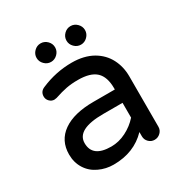

<svg xmlns="http://www.w3.org/2000/svg" viewBox="-159 -781 867 912"><g transform="rotate(-30 274.5 -325.5)"><path d="M139.6 -611.3Q139.6 -631.8 154.8 -647Q169.9 -662.1 190.4 -662.1Q210.9 -662.1 226.1 -647Q241.2 -631.8 241.2 -611.3Q241.2 -590.8 226.1 -575.7Q210.9 -560.5 190.4 -560.5Q169.9 -560.5 154.8 -575.7Q139.6 -590.8 139.6 -611.3ZM303.7 -611.3Q303.7 -631.8 318.8 -647Q334 -662.1 354.5 -662.1Q375 -662.1 390.1 -647Q405.3 -631.8 405.3 -611.3Q405.3 -590.8 390.1 -575.7Q375 -560.5 354.5 -560.5Q334 -560.5 318.8 -575.7Q303.7 -590.8 303.7 -611.3ZM125 -6.8Q86.9 -24.4 65.4 -58.6Q43.9 -92.8 43.9 -136.7Q43.9 -212.9 103 -254.4Q162.1 -295.9 269.5 -295.9H386.7V-302.7Q386.7 -365.2 356 -394Q325.2 -422.9 256.8 -422.9Q221.7 -422.9 193.4 -417.5Q165 -412.1 127 -399.4L114.3 -397.5Q99.6 -397.5 88.4 -408.7Q77.1 -419.9 77.1 -435.5Q77.1 -462.9 103.5 -473.6Q185.5 -508.8 272.5 -508.8Q339.8 -508.8 387.7 -481.4Q432.6 -455.1 455.1 -411.6Q477.5 -368.2 477.5 -315.4V-39.1Q477.5 -20.5 463.9 -7.3Q450.2 5.9 431.6 5.9Q413.1 5.9 399.9 -7.3Q386.7 -20.5 386.7 -39.1V-62.5Q316.4 10.7 204.1 10.7Q162.1 10.7 125 -6.8ZM386.7 -141.6V-222.7H281.2Q134.8 -222.7 134.8 -146.5Q134.8 -69.3 237.3 -69.3Q279.3 -69.3 318.8 -89.4Q358.4 -109.4 386.7 -141.6Z"/></g></svg>

Font: KTXP_ComRound
Style: Medium
Weight: 500
Version: Version 1.01;May 16, 2022;FontCreator 13.0.0.2683 64-bit